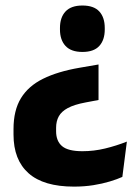

<svg xmlns="http://www.w3.org/2000/svg" viewBox="-20 -525 502 706"><path d="M342.3 -287.9V-157.3L294.2 -148.2Q253.2 -140.5 229.6 -127.9Q206 -115.2 196.2 -97.3Q186.3 -79.4 186.3 -55V-42.4Q186.3 -6.2 208.3 12.4Q230.3 31 283 31Q325.4 31 366.6 21Q407.8 11 446.5 -4.3L429.9 125.5Q411 134.1 383.7 142.3Q356.4 150.6 323.2 155.9Q289.9 161.2 252.1 161.2Q140.2 161.2 85 112Q29.7 62.8 29.7 -30.1V-50.4Q29.7 -119.2 57 -163.9Q84.3 -208.7 138.2 -235.3Q192.1 -262 272.1 -275.8ZM283.1 -504.7Q325.2 -504.7 345.2 -482.8Q365.2 -460.9 365.2 -422V-416.6Q365.2 -378.2 345.2 -356.1Q325.2 -334 283.1 -334Q241.4 -334 220.9 -356.1Q200.5 -378.2 200.5 -416.6V-422Q200.5 -460.9 220.9 -482.8Q241.4 -504.7 283.1 -504.7Z"/></svg>

Font: Anek Gurmukhi Medium
Style: Regular
Weight: 500
Designer: Sarang Kulkarni (Gurmukhi), Yesha Goshar (Latin)
Foundry: Ek Type
Version: Version 1.003